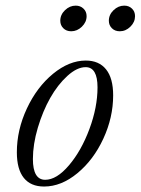

<svg xmlns="http://www.w3.org/2000/svg" viewBox="-20 -664 509 695"><path d="M413.6 -550.8Q396 -550.8 385 -561.8Q374 -572.8 374 -588.9Q374 -610.8 391.1 -627.2Q408.2 -643.6 429.7 -643.6Q446.8 -643.6 457.8 -632.8Q468.8 -622.1 468.8 -605.5Q468.8 -584 451.9 -567.4Q435.1 -550.8 413.6 -550.8ZM237.8 -550.8Q220.2 -550.8 209.2 -561.8Q198.2 -572.8 198.2 -588.9Q198.2 -610.8 215.3 -627.2Q232.4 -643.6 253.9 -643.6Q271 -643.6 282.2 -632.8Q293.5 -622.1 293.5 -605.5Q293.5 -584 276.4 -567.4Q259.3 -550.8 237.8 -550.8ZM139.6 11.2Q91.3 11.2 66.2 -20Q41 -51.3 41 -112.8Q41 -193.8 77.4 -271.5Q113.8 -349.1 172.1 -397Q230.5 -444.8 290.5 -444.8Q338.4 -444.8 364 -412.8Q389.6 -380.9 389.6 -318.8Q389.6 -238.8 354 -161.9Q318.4 -85 260 -36.9Q201.7 11.2 139.6 11.2ZM143.6 -13.2Q185.1 -13.2 229.7 -65.7Q274.4 -118.2 303.7 -197Q333 -275.9 333 -347.7Q333 -420.9 290 -420.9Q258.8 -420.9 223.9 -389.2Q189 -357.4 161.9 -309.6Q134.8 -261.7 116.9 -201.7Q99.1 -141.6 99.1 -88.4Q99.1 -13.2 143.6 -13.2Z"/></svg>

Font: Elstob Light
Style: Italic
Weight: 300
Italic angle: -20°
Designer: Peter S. Baker
Version: Version 1.015